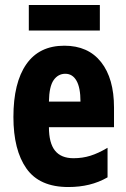

<svg xmlns="http://www.w3.org/2000/svg" viewBox="-20 -743 509 773"><path d="M239 -559Q335 -559 387 -493Q439 -427 439 -310V-231H177Q177 -167 201.5 -136.5Q226 -106 276 -106Q312 -106 344 -116Q376 -126 413 -148V-29Q378 -9 339 0.5Q300 10 255 10Q139 10 86.5 -64.5Q34 -139 34 -272Q34 -410 86 -484.5Q138 -559 239 -559ZM243 -446Q214 -446 196 -420.5Q178 -395 177 -334H304Q304 -390 288 -418Q272 -446 243 -446ZM382 -723V-620H96V-723Z"/></svg>

Font: Noto Sans Hebrew ExtraCondensed ExtraBold
Style: Regular
Weight: 800
Width: 2
Designer: Monotype Design Team
Foundry: Monotype Imaging Inc.
Version: Version 2.004; ttfautohint (v1.8.4.7-5d5b)